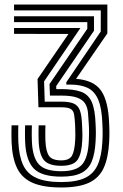

<svg xmlns="http://www.w3.org/2000/svg" viewBox="-20 -820 545 850"><path d="M251.2 10Q172.2 10 125 -10.4Q77.8 -30.8 56 -75Q34.2 -119.2 31.2 -191Q30.8 -208.8 30.6 -228.5Q30.5 -248.2 31.2 -265H61.2Q60.8 -253 60.6 -241.1Q60.5 -229.2 60.6 -217.1Q60.8 -205 61.2 -192.2Q64 -128.8 82.5 -89.4Q101 -50 141.8 -32Q182.5 -14 251.2 -14Q317 -14 355.6 -32Q394.2 -50 412 -89.2Q429.8 -128.5 433.2 -191.8Q434 -205.2 434.2 -215.8Q434.5 -226.2 434.4 -235.2Q434.2 -244.2 434 -253Q433.8 -261.8 433.2 -271.8Q431 -340 415.2 -377.8Q399.5 -415.5 369 -430.5Q338.5 -445.5 291.2 -445.5H273.8L273.5 -455.8L426 -680.5L426.2 -774H42.2V-800H455.2V-672L316.8 -471Q396 -464.8 427.9 -418.2Q459.8 -371.8 463.2 -273Q463.8 -262.5 464 -253.4Q464.2 -244.2 464.4 -235Q464.5 -225.8 464.2 -215.1Q464 -204.5 463.2 -191Q459.2 -119.2 438.4 -75Q417.5 -30.8 372.5 -10.4Q327.5 10 251.2 10ZM251.2 -86Q196.2 -86 175 -110.6Q153.8 -135.2 151.2 -194.2Q150.8 -206.8 150.6 -218.2Q150.5 -229.8 150.6 -241.2Q150.8 -252.8 151.2 -265H181.2Q180.8 -253.8 180.6 -241.6Q180.5 -229.5 180.6 -218.2Q180.8 -207 181 -197.8Q183 -149.5 197.1 -129.8Q211.2 -110 251.2 -110Q287.2 -110 298.9 -131.2Q310.5 -152.5 313 -201.5Q313.5 -209.5 313.5 -220.9Q313.5 -232.2 313.2 -244.4Q313 -256.5 312.5 -266.5Q311 -296 308.1 -313.1Q305.2 -330.2 293 -337.6Q280.8 -345 251.2 -345H150.2L146.2 -470L283.2 -669.8L42.2 -670V-696H336L175.2 -459.8L178 -370H251.2Q287.2 -370 306.5 -361.5Q325.8 -353 333.8 -330.9Q341.8 -308.8 343.2 -267.8Q343.8 -255.5 344.2 -244.8Q344.8 -234 344.9 -223.1Q345 -212.2 344.2 -199.2Q341.8 -140.5 323.9 -113.2Q306 -86 251.2 -86ZM251.2 -38Q164.8 -38 129.8 -73.6Q94.8 -109.2 91.2 -193Q90.8 -205.2 90.6 -217.2Q90.5 -229.2 90.6 -241.1Q90.8 -253 91.2 -265H121.2Q120.8 -252.2 120.6 -240.5Q120.5 -228.8 120.6 -217.2Q120.8 -205.8 121.2 -193.5Q124.2 -122.8 152.1 -92.4Q180 -62 251.2 -62Q319.2 -62 344.9 -93.4Q370.5 -124.8 373.2 -197Q373.8 -210.5 374 -220.1Q374.2 -229.8 374.2 -237.5Q374.2 -245.2 374 -252.6Q373.8 -260 373.2 -269Q371.8 -297.8 369.5 -321.2Q367.2 -344.8 356.9 -361.6Q346.5 -378.5 321.9 -387.6Q297.2 -396.8 251.2 -396.8H201.2L199.2 -448L366.5 -692.5V-722H42.2V-748H396L396.2 -684L228.8 -439L229.2 -425.5H251.2Q306.2 -425.5 338.6 -413.9Q371 -402.2 386 -368.9Q401 -335.5 403.2 -270.2Q403.8 -258.5 404 -250.6Q404.2 -242.8 404.4 -235.4Q404.5 -228 404.2 -218.4Q404 -208.8 403.2 -193.8Q400.2 -139.2 386 -104.8Q371.8 -70.2 339.8 -54.1Q307.8 -38 251.2 -38Z"/></svg>

Font: Big Shoulders Inline Display Thin Black
Style: Regular
Weight: 900
Version: Version 2.002